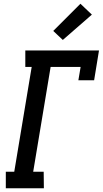

<svg xmlns="http://www.w3.org/2000/svg" viewBox="-20 -1004 548 1024"><path d="M11 0V-88H56L149 -647H115V-735H508L482 -576H398L410 -647H250L157 -88H213L214 0ZM315 -791 264 -839 409 -984 470 -926Z"/></svg>

Font: Iosevka Curly Slab Semibold
Style: Italic
Weight: 600
Italic angle: -9°
Monospace: yes
Designer: Belleve Invis
Foundry: Belleve Invis
Version: Version 22.1.2; ttfautohint (v1.8.4)